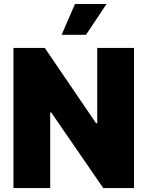

<svg xmlns="http://www.w3.org/2000/svg" viewBox="-20 -949 744 969"><path d="M656.2 -707H470.7V-327.1H464.8L206.1 -707H47.9V0H233.4V-381.8H238.3L501 0H656.2ZM291 -773.4H414.1L517.6 -928.7H358.4Z"/></svg>

Font: Pretendard Black
Style: Regular
Weight: 900
Designer: Base glyphs from Inter by Rasmus Andersson; Hangeul glyphs from Noto Sans CJK(Source Han Sans) by Jang Soo-young and Kan
Foundry: Kil Hyung-jin
Version: Version 1.309;Glyphs 3.2 (3225)